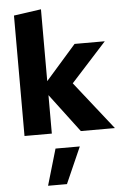

<svg xmlns="http://www.w3.org/2000/svg" viewBox="-66 -783 732 1134"><g transform="rotate(-5 300.0 -216.0)"><path d="M59 0V-714L221 -737V-311L401 -516H580L370 -285L595 0H393L221 -228V0ZM172 305 235 90H379L284 305Z"/></g></svg>

Font: Red Hat Mono
Style: Regular
Weight: 300
Monospace: yes
Designer: Pentagram, MCKL
Foundry: Pentagram, MCKL
Version: Version 1.023